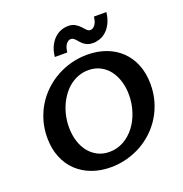

<svg xmlns="http://www.w3.org/2000/svg" viewBox="-162 -1084 1181 1238"><g transform="rotate(-20 428.0 -465.5)"><path d="M415 -86.4Q467.8 -86.4 512.5 -111.3Q557.1 -136.2 589.4 -178.2Q621.6 -220.2 639.6 -275.1Q657.7 -330.1 657.7 -389.6Q657.7 -440.4 644.3 -484.1Q630.9 -527.8 606 -560.1Q581.1 -592.3 545.2 -610.6Q509.3 -628.9 464.4 -628.9Q428.7 -628.9 397 -617.2Q365.2 -605.5 338.4 -585Q311.5 -564.5 290 -535.6Q268.6 -506.8 253.4 -473.1Q238.3 -439.5 230.2 -401.4Q222.2 -363.3 222.2 -323.7Q222.2 -273.4 235.6 -230Q249 -186.5 273.9 -154.8Q298.8 -123 334.5 -104.7Q370.1 -86.4 415 -86.4ZM389.2 9.8Q318.8 9.8 259.8 -12.2Q200.7 -34.2 158 -75.2Q115.2 -116.2 91.3 -175.3Q67.4 -234.4 67.4 -309.1Q67.4 -369.6 83.3 -424.1Q99.1 -478.5 127.4 -524.7Q155.8 -570.8 195.1 -607.9Q234.4 -645 281.5 -671.1Q328.6 -697.3 381.8 -711.2Q435.1 -725.1 491.7 -725.1Q561 -725.1 619.9 -703.6Q678.7 -682.1 721.4 -641.1Q764.2 -600.1 788.1 -540.8Q812 -481.4 812 -406.2Q812 -345.7 796.4 -291.5Q780.8 -237.3 752.7 -190.9Q724.6 -144.5 685.5 -107.4Q646.5 -70.3 599.4 -44.2Q552.2 -18.1 499 -4.2Q445.8 9.8 389.2 9.8ZM555.2 -782.2Q534.7 -782.2 520.3 -787.6Q505.9 -793 494.9 -801.3Q483.9 -809.6 475.6 -819.1Q467.3 -828.6 460 -836.9Q452.6 -845.2 444.8 -850.6Q437 -856 427.2 -856Q410.6 -856 396 -838.4Q381.3 -820.8 377 -782.2H291.5Q296.4 -826.2 311.8 -856.4Q327.1 -886.7 347.9 -905.5Q368.7 -924.3 392.6 -932.6Q416.5 -940.9 439 -940.9Q468.8 -940.9 487.5 -929.4Q506.3 -918 519.3 -904.1Q532.2 -890.1 542.7 -878.7Q553.2 -867.2 566.9 -867.2Q584.5 -867.2 598.9 -885Q613.3 -902.8 617.7 -940.9H703.1Q697.8 -897 682.6 -866.7Q667.5 -836.4 646.7 -817.6Q626 -798.8 601.8 -790.5Q577.6 -782.2 555.2 -782.2Z"/></g></svg>

Font: Proza Libre
Style: SemiBold Italic
Weight: 600
Designer: Jasper de Waard
Foundry: Jasper de Waard
Version: Version 1.000; ttfautohint (v1.4.1.8-43bc)